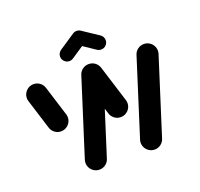

<svg xmlns="http://www.w3.org/2000/svg" viewBox="-122 -831 1008 967"><g transform="rotate(-20 382.5 -348.0)"><path d="M493.3 -55.6Q493.3 -63.3 495.6 -71.1L624.8 -478.5Q630 -496.3 644.6 -507.4Q659.3 -518.5 678.1 -518.5Q693.3 -518.5 706.1 -510.9Q718.9 -503.3 726.3 -490.6Q733.7 -477.8 733.7 -463Q733.7 -455.2 731.5 -447.4L602.2 -40Q597 -22.2 582.4 -11.1Q567.8 0 548.9 0Q533.7 0 520.9 -7.6Q508.1 -15.2 500.7 -28Q493.3 -40.7 493.3 -55.6ZM83.7 -287.8 33.7 -447.8Q31.5 -455.6 31.5 -463.3Q31.5 -478.1 38.9 -490.7Q46.3 -503.3 58.9 -510.9Q71.5 -518.5 87 -518.5Q105.9 -518.5 120.6 -507.2Q135.2 -495.9 140.4 -478.1L190.4 -318.1Q192.6 -310.4 192.6 -302.6Q192.6 -287.8 185.2 -275.2Q177.8 -262.6 165.2 -255Q152.6 -247.4 137 -247.4Q118.1 -247.4 103.5 -258.7Q88.9 -270 83.7 -287.8ZM197.4 -55.6Q197.4 -63.3 199.6 -71.1L328.9 -478.5Q334.1 -496.3 348.7 -507.4Q363.3 -518.5 382.2 -518.5Q397.4 -518.5 410.2 -510.9Q423 -503.3 430.4 -490.6Q437.8 -477.8 437.8 -463Q437.8 -455.2 435.6 -447.4L306.3 -40Q301.1 -22.2 286.5 -11.1Q271.9 0 253 0Q237.8 0 225 -7.6Q212.2 -15.2 204.8 -28Q197.4 -40.7 197.4 -55.6ZM390.7 -252.2 329.6 -447.8Q327.4 -455.6 327.4 -463.3Q327.4 -478.1 334.8 -490.7Q342.2 -503.3 354.8 -510.9Q367.4 -518.5 383 -518.5Q401.9 -518.5 416.5 -507.2Q431.1 -495.9 436.3 -478.1L497.4 -282.6Q499.6 -274.8 499.6 -267Q499.6 -252.2 492.2 -239.6Q484.8 -227 472.2 -219.4Q459.6 -211.9 444.1 -211.9Q425.2 -211.9 410.6 -223.1Q395.9 -234.4 390.7 -252.2ZM382.6 -696.3Q397.8 -696.3 408.7 -685.4Q419.6 -674.4 419.6 -659.3Q419.6 -650 415.4 -642Q411.1 -634.1 403.7 -628.9L318.1 -571.9Q308.9 -565.6 297.4 -565.6Q282.2 -565.6 271.3 -576.5Q260.4 -587.4 260.4 -602.6Q260.4 -611.9 264.6 -619.8Q268.9 -627.8 276.3 -633L361.9 -690Q371.1 -696.3 382.6 -696.3ZM402.6 -690.4 488.9 -633Q496.3 -627.8 500.6 -619.8Q504.8 -611.9 504.8 -602.6Q504.8 -587.4 493.9 -576.5Q483 -565.6 467.8 -565.6Q456.3 -565.6 446.7 -571.9L361.9 -628.9Z"/></g></svg>

Font: 26F Galaxy Sans Black
Style: Regular
Weight: 900
Designer: C₂₉H₂₅N₃O₅
Version: Version 1.100